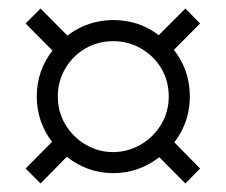

<svg xmlns="http://www.w3.org/2000/svg" viewBox="-20 -575 529 450"><path d="M75 -145 40 -180 102 -242.5Q66 -290 66.2 -349.8Q66.5 -409.5 103 -456.5L40 -520L75 -555L138 -491.5Q169 -515.5 207 -523.8Q245 -532 283 -524.2Q321 -516.5 352 -492.5L414.5 -555L449 -520L387.5 -458Q412.5 -426.5 420.8 -388Q429 -349.5 421 -311.2Q413 -273 388.5 -241.5L449 -180L414.5 -145L353.5 -206.5Q304.5 -169 244.8 -169.2Q185 -169.5 136.5 -207.5ZM245.5 -218.5Q281 -219 310.5 -236.5Q340 -254 357.8 -283.5Q375.5 -313 375.5 -349Q375.5 -385.5 358 -414.8Q340.5 -444 310.8 -461.2Q281 -478.5 245.5 -478.5Q209 -478.5 179.5 -461Q150 -443.5 132.8 -414Q115.5 -384.5 115.5 -349Q115.5 -312.5 133.5 -282.8Q151.5 -253 181.2 -235.8Q211 -218.5 245.5 -218.5Z"/></svg>

Font: Urbanist Light
Style: Regular
Weight: 300
Designer: Corey Hu
Foundry: Corey Hu
Version: Version 1.330; ttfautohint (v1.8.4.7-5d5b)